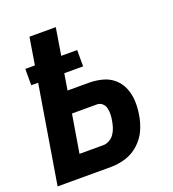

<svg xmlns="http://www.w3.org/2000/svg" viewBox="-134 -837 844 939"><g transform="rotate(-20 288.0 -367.5)"><path d="M5 0H284Q322 0 360.5 -12Q399 -24 430 -52.5Q461 -81 477 -117.5Q493 -154 499 -192Q505 -228 503.5 -263.5Q502 -299 489 -330.5Q476 -362 451 -384Q426 -406 392 -415Q358 -424 322 -424H211L225 -509H323V-594H240L263 -735H126L103 -594H53V-509H89ZM284 -113H160L193 -311H322Q339 -311 350.5 -300.5Q362 -290 365.5 -274.5Q369 -259 368.5 -242.5Q368 -226 365 -210Q362 -193 357 -177Q352 -161 342 -146Q332 -131 316 -122Q300 -113 284 -113Z"/></g></svg>

Font: Iosevka Sparkle Extrabold
Style: Italic
Weight: 800
Italic angle: -9°
Designer: Belleve Invis
Foundry: Belleve Invis
Version: Version 4.5.0; ttfautohint (v1.8.3)